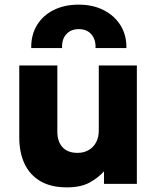

<svg xmlns="http://www.w3.org/2000/svg" viewBox="-20 -792 678 827"><path d="M268 15Q198.5 15 153 -12.2Q107.5 -39.5 85.2 -87.8Q63 -136 63 -200V-510H227V-224.5Q227 -182.5 249.2 -158Q271.5 -133.5 314 -133.5Q341.5 -133.5 362.2 -145.8Q383 -158 394.2 -179.5Q405.5 -201 405.5 -229.5V-510H569.5V0H428V-54Q403.5 -26.5 366 -5.8Q328.5 15 268 15ZM114.5 -585Q113.5 -640.5 138.8 -682.8Q164 -725 210.5 -748.5Q257 -772 319.5 -772Q380.5 -772 427.2 -748Q474 -724 499.8 -681.8Q525.5 -639.5 524.5 -585H391.5Q393 -622 373.5 -644.2Q354 -666.5 319.5 -666.5Q285 -666.5 265.2 -644.2Q245.5 -622 247.5 -585Z"/></svg>

Font: Geologica Roman
Style: Bold
Weight: 700
Designer: Sindre Bremnes, Frode Helland
Foundry: Monokrom Skriftforlag AS
Version: Version 1.010;gftools[0.9.28]